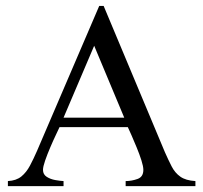

<svg xmlns="http://www.w3.org/2000/svg" viewBox="-20 -632 690 652"><path d="M643.6 0H406.7V-17.1Q426.8 -17.1 446.8 -24.2Q466.8 -31.2 466.8 -55.2Q466.8 -66.9 460.2 -87.6Q453.6 -108.4 444.1 -131.3Q434.6 -154.3 426.3 -173.3Q418 -192.4 414.1 -200.2H182.1Q178.7 -192.9 169.7 -173.8Q160.6 -154.8 150.6 -131.3Q140.6 -107.9 133.3 -86.9Q126 -65.9 126 -55.2Q126 -39.6 138.7 -31.5Q151.4 -23.4 168 -20.5Q184.6 -17.6 195.8 -17.1V0H6.8V-17.1Q35.2 -18.6 52.5 -32.7Q69.8 -46.9 81.8 -69.6Q93.8 -92.3 105.5 -119.1L316.9 -611.8H332L540 -115.2Q551.8 -88.4 563 -66.7Q574.2 -44.9 592.5 -32Q610.8 -19 643.6 -17.1ZM401.9 -232.4 299.8 -476.6 195.8 -232.4Z"/></svg>

Font: Scheherazade New
Style: Regular
Weight: 400
Designer: SIL International
Foundry: SIL International
Version: Version 4.000